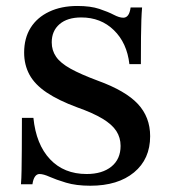

<svg xmlns="http://www.w3.org/2000/svg" viewBox="-20 -602 561 634"><path d="M278.2 11.3Q231.5 11.3 198 1.2Q164.5 -8.9 144 -18.1Q123.4 -27.4 110.5 -27.4Q101.6 -27.4 95.6 -19Q89.5 -10.5 87.1 6.5H49.2Q50.8 -12.9 51.2 -39.5Q51.6 -66.1 52 -108.1Q52.4 -150 52.4 -212.9H90.3Q99.2 -125 145.2 -76.2Q191.1 -27.4 266.1 -27.4Q317.7 -27.4 348 -52Q378.2 -76.6 378.2 -120.2Q378.2 -147.6 364.1 -169.4Q350 -191.1 318.5 -210.1Q287.1 -229 234.7 -247.6Q173.4 -270.2 134.3 -296.4Q95.2 -322.6 77.4 -355.2Q59.7 -387.9 59.7 -428.2Q59.7 -475.8 81 -510.1Q102.4 -544.4 142.3 -563.3Q182.3 -582.3 235.5 -582.3Q279 -582.3 308.1 -572.6Q337.1 -562.9 355.6 -553.2Q374.2 -543.5 387.1 -543.5Q396.8 -543.5 402.8 -551.6Q408.9 -559.7 411.3 -577.4H449.2Q447.6 -558.9 446.8 -536.3Q446 -513.7 445.6 -479.4Q445.2 -445.2 445.2 -390.3H407.3Q399.2 -460.5 356 -502.4Q312.9 -544.4 248.4 -544.4Q202.4 -544.4 176.6 -522.2Q150.8 -500 150.8 -462.1Q150.8 -435.5 165.3 -414.5Q179.8 -393.5 213.3 -375Q246.8 -356.5 303.2 -335.5Q394.4 -302.4 435.1 -258.9Q475.8 -215.3 475.8 -152.4Q475.8 -76.6 422.6 -32.7Q369.4 11.3 278.2 11.3Z"/></svg>

Font: Playfair 9pt SemiBold
Style: Regular
Weight: 600
Designer: Claus Eggers Sørensen
Foundry: Claus Eggers Sørensen
Version: Version 2.001;gftools[0.9.30]